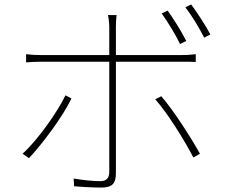

<svg xmlns="http://www.w3.org/2000/svg" viewBox="-20 -820 1040 868"><path d="M738 -772 711 -759C738 -722 775 -661 794 -621L822 -635C800 -679 763 -737 738 -772ZM844 -800 818 -787C847 -750 880 -695 903 -650L931 -664C911 -703 871 -764 844 -800ZM303 -375 276 -389C239 -312 148 -184 82 -125L111 -105C170 -168 264 -292 303 -375ZM709 -385 682 -371C739 -307 818 -179 854 -108L884 -125C844 -197 765 -321 709 -385ZM98 -575V-538C123 -540 141 -541 172 -541H474V-528C474 -480 474 -113 474 -42C474 -15 461 -1 433 -1C405 -1 358 -5 313 -13L315 22C346 25 406 28 437 28C487 28 504 10 504 -37C504 -96 504 -446 504 -528V-541H801C822 -541 843 -541 865 -540V-575C842 -572 819 -571 800 -571H504V-697C504 -715 505 -738 507 -752H468C471 -740 474 -715 474 -697V-571H171C139 -571 124 -572 98 -575Z"/></svg>

Font: Noto Sans JP Thin
Style: Regular
Weight: 100
Designer: Ryoko NISHIZUKA 西塚涼子 (kana, bopomofo & ideographs); Paul D. Hunt (Latin, Greek & Cyrillic); Sandoll Communications 산돌커뮤니
Foundry: Adobe
Version: Version 2.004;hotconv 1.0.118;makeotfexe 2.5.65603